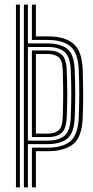

<svg xmlns="http://www.w3.org/2000/svg" viewBox="-20 -820 408 840"><path d="M49.8 0V-800H67V0ZM84.5 0V-800H102V-630H189Q243.2 -630 273.8 -606.6Q304.2 -583.2 307 -514Q309 -456.5 309.1 -407.6Q309.2 -358.8 307 -305.5Q304 -236.2 273.6 -212.9Q243.2 -189.5 188.5 -189.5H102V0ZM119.5 0V-174H188.5Q255.5 -174 288.4 -202.8Q321.2 -231.5 324.5 -305Q326.5 -356.8 326.8 -405.4Q327 -454 324.5 -514.5Q321.2 -590.2 287.4 -617.8Q253.5 -645.2 189 -645.2H119.5V-800H137V-660.8H189Q263.8 -660.8 301.5 -628.6Q339.2 -596.5 341.8 -515Q343.8 -453 343.9 -404.5Q344 -356 341.8 -304.5Q338.5 -220 299.8 -189.2Q261 -158.5 188.5 -158.5H137V0ZM102 -204.8H188.5Q235 -204.8 261 -225.1Q287 -245.5 289.5 -306.5Q291.8 -357.8 291.9 -406.1Q292 -454.5 289.5 -513.2Q287 -573.5 261.1 -594Q235.2 -614.5 189 -614.5H102ZM119.5 -220.2V-599.2H189Q227.8 -599.2 248.9 -582Q270 -564.8 272 -512.2Q274 -458.5 274.2 -409.9Q274.5 -361.2 272 -307Q269.8 -256 249.1 -238.1Q228.5 -220.2 188.5 -220.2ZM137 -235.5H188.5Q218.5 -235.5 235.8 -249.2Q253 -263 254.5 -307.5Q256.2 -353.2 256.4 -402.6Q256.5 -452 254.5 -511.8Q253.2 -556.8 235.9 -570.2Q218.5 -583.8 189 -583.8H137Z"/></svg>

Font: Big Shoulders Inline Display SemiBold
Style: Regular
Weight: 600
Designer: Patric King
Foundry: XO Type Co
Version: Version 1.000